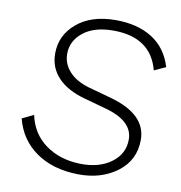

<svg xmlns="http://www.w3.org/2000/svg" viewBox="-77 -743 774 823"><g transform="rotate(10 309.5 -331.5)"><path d="M314 8Q206 6 133 -45Q60 -96 37 -186L87 -210Q104 -130 166.5 -85Q229 -40 317 -38Q400 -36 452.5 -75Q505 -114 505 -176Q505 -258 381 -291L287 -317Q211 -338 170.5 -381Q130 -424 130 -485Q130 -565 193 -618Q256 -671 362 -671Q457 -671 521 -630.5Q585 -590 609 -510L559 -487Q523 -625 359 -625Q276 -625 228.5 -587Q181 -549 181 -493Q181 -449 212 -415.5Q243 -382 300 -366L398 -339Q556 -295 556 -184Q556 -95 486 -42.5Q416 10 314 8Z"/></g></svg>

Font: Elaine Sans Light
Style: Italic
Weight: 300
Italic angle: -13°
Designer: Wei Huang
Foundry: Wei Huang
Version: Version 2.001;December 24, 2019;FontCreator 12.0.0.2547 64-b